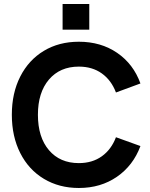

<svg xmlns="http://www.w3.org/2000/svg" viewBox="-20 -921 749 957"><path d="M39 -349Q39 -457 81 -539.5Q123 -622 198.5 -667.5Q274 -713 373 -713Q483 -713 564 -657.5Q645 -602 680 -505L558 -460Q535 -521 487.5 -555Q440 -589 373 -589Q279 -589 224 -524.5Q169 -460 169 -349Q169 -237 224 -172.5Q279 -108 373 -108Q440 -108 487.5 -142Q535 -176 558 -237L680 -193Q644 -96 563 -40Q482 16 373 16Q275 16 199 -29.5Q123 -75 81 -158Q39 -241 39 -349ZM292 -901H425V-773H292Z"/></svg>

Font: Hanken Grotesk
Style: Bold
Weight: 700
Designer: Alfredo Marco Pradil
Foundry: Hanken Design Co.
Version: Version 3.014